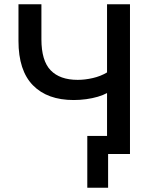

<svg xmlns="http://www.w3.org/2000/svg" viewBox="-20 -725 734 904"><path d="M489 159H391V-85H542V0H489ZM484 0V-287Q466 -277 440.5 -269.5Q415 -262 385.5 -258Q356 -254 327 -254Q203 -254 135 -323.5Q67 -393 67 -532V-705H175V-540Q175 -439 218.5 -394Q262 -349 346 -349Q380 -349 417 -357.5Q454 -366 484 -384V-705H592V0Z"/></svg>

Font: Nunito Sans 7pt SemiCondensed SemiBold
Style: Regular
Weight: 600
Width: 4
Designer: Vernon Adams
Foundry: Vernon Adams
Version: Version 3.101;gftools[0.9.27]